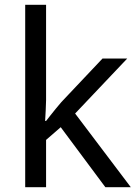

<svg xmlns="http://www.w3.org/2000/svg" viewBox="-20 -780 574 800"><path d="M172 -363Q172 -347 170.5 -321Q169 -295 168 -276H172Q178 -284 190 -299Q202 -314 214.5 -329.5Q227 -345 236 -355L407 -536H510L293 -307L525 0H419L233 -250L172 -197V0H85V-760H172Z"/></svg>

Font: Noto Sans Multani
Style: Regular
Weight: 400
Designer: Monotype Design Team
Foundry: Monotype Imaging Inc.
Version: Version 2.002; ttfautohint (v1.8.4.7-5d5b)